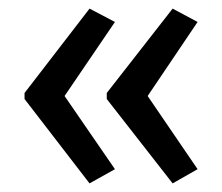

<svg xmlns="http://www.w3.org/2000/svg" viewBox="-20 -487 515 446"><path d="M37 -271V-257L188 -61L247 -94L130 -264L247 -436L188 -467ZM228 -271V-257L381 -61L439 -94L323 -264L439 -436L381 -467Z"/></svg>

Font: Noto Sans Sinhala Condensed
Style: Regular
Weight: 400
Width: 3
Designer: Jelle Bosma - Monotype Design Team
Foundry: Monotype Imaging Inc.
Version: Version 2.006